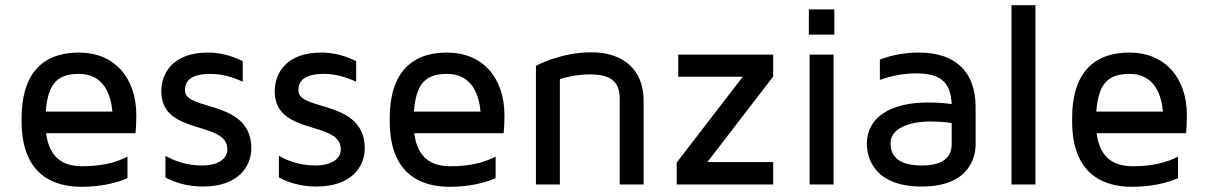

<svg xmlns="http://www.w3.org/2000/svg" viewBox="-20 -709 4633 738"><path d="M298 -70C232 -70 171 -93 157 -197H501C503 -219 504 -242 504 -266C504 -412 418 -507 284 -507C63 -507 63 -308 63 -243C63 -35 188 9 293 9C364 9 423 -4 470 -24V-107C428 -85 372 -70 298 -70ZM284 -425C383 -425 407 -338 412 -280H156C164 -387 200 -425 284 -425Z M779 -507C647 -507 600 -430 600 -358C600 -186 854 -247 854 -135C854 -102 824 -73 756 -73C694 -73 648 -92 616 -110V-27C651 -8 699 8 760 8C897 8 946 -70 946 -139C946 -327 691 -281 691 -361C691 -395 709 -425 790 -425C834 -425 876 -412 913 -395V-474C873 -494 827 -507 779 -507Z M1215 -507C1083 -507 1036 -430 1036 -358C1036 -186 1290 -247 1290 -135C1290 -102 1260 -73 1192 -73C1130 -73 1084 -92 1052 -110V-27C1087 -8 1135 8 1196 8C1333 8 1382 -70 1382 -139C1382 -327 1127 -281 1127 -361C1127 -395 1145 -425 1226 -425C1270 -425 1312 -412 1349 -395V-474C1309 -494 1263 -507 1215 -507Z M1713 -70C1647 -70 1586 -93 1572 -197H1916C1918 -219 1919 -242 1919 -266C1919 -412 1833 -507 1699 -507C1478 -507 1478 -308 1478 -243C1478 -35 1603 9 1708 9C1779 9 1838 -4 1885 -24V-107C1843 -85 1787 -70 1713 -70ZM1699 -425C1798 -425 1822 -338 1827 -280H1571C1579 -387 1615 -425 1699 -425Z M2132 0V-405C2163 -415 2204 -423 2249 -423C2349 -423 2362 -375 2362 -328V0H2454V-322C2454 -438 2379 -508 2253 -508C2136 -508 2044 -458 2040 -456V0Z M2587 -499V-414H2835L2581 -84V0H2952V-86H2699L2952 -415V-499Z M3092 0H3184V-499H3092ZM3187 -673H3089V-576H3187Z M3513 -507C3449 -507 3399 -494 3362 -480V-402C3394 -413 3443 -427 3500 -427C3598 -427 3634 -391 3638 -309C3609 -313 3579 -315 3547 -315C3400 -315 3312 -256 3312 -157C3312 -118 3327 8 3523 8C3715 8 3730 -116 3730 -154V-298C3730 -433 3652 -507 3513 -507ZM3638 -155C3638 -100 3599 -73 3523 -73C3444 -73 3403 -101 3403 -158C3403 -229 3508 -242 3551 -242C3584 -242 3614 -240 3638 -236Z M3868 -689V0H3960V-689Z M4336 -70C4270 -70 4209 -93 4195 -197H4539C4541 -219 4542 -242 4542 -266C4542 -412 4456 -507 4322 -507C4101 -507 4101 -308 4101 -243C4101 -35 4226 9 4331 9C4402 9 4461 -4 4508 -24V-107C4466 -85 4410 -70 4336 -70ZM4322 -425C4421 -425 4445 -338 4450 -280H4194C4202 -387 4238 -425 4322 -425Z"/></svg>

Font: Maven Pro
Style: Medium
Weight: 500
Designer: Joe Prince
Foundry: Joe Prince
Version: Version 1.003